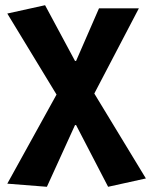

<svg xmlns="http://www.w3.org/2000/svg" viewBox="-20 -528 580 737"><path d="M160 189 8 177 197 -165 8 -476 153 -508 268 -294H272L360 -496H513L342 -169L540 157L395 189L272 -48H268Z"/></svg>

Font: hySource Sans Pro
Style: Bold
Weight: 700
Designer: Paul D. Hunt
Foundry: Adobe Systems Incorporated
Version: Version 2.021;PS 2.000;hotconv 1.0.86;makeotf.lib2.5.63406